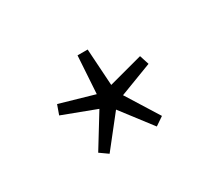

<svg xmlns="http://www.w3.org/2000/svg" viewBox="-64 -901 554 493"><g transform="rotate(-30 213.5 -654.0)"><path d="M143 -524 214 -614 283 -524 308 -541 248 -637 345 -674 336 -702 235 -675 228 -784H198L191 -673L90 -702L80 -674L178 -637L119 -541Z"/></g></svg>

Font: Noto Sans JP Thin
Style: Regular
Weight: 100
Designer: Ryoko NISHIZUKA 西塚涼子 (kana, bopomofo & ideographs); Paul D. Hunt (Latin, Greek & Cyrillic); Sandoll Communications 산돌커뮤니
Foundry: Adobe
Version: Version 2.004;hotconv 1.0.118;makeotfexe 2.5.65603